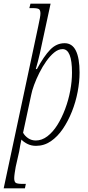

<svg xmlns="http://www.w3.org/2000/svg" viewBox="-54 -780 476 1040"><path d="M153 -637Q159 -665 162 -681.5Q165 -698 165 -707Q165 -725 157 -730.5Q149 -736 123 -736H105L111 -760H220L162 -491Q157 -469 151.5 -448Q146 -427 140 -406H146Q184 -476 218 -511Q252 -546 296 -546Q337 -546 357 -505.5Q377 -465 377 -387Q377 -337 366.5 -282Q356 -227 335.5 -175.5Q315 -124 286.5 -82Q258 -40 221.5 -15Q185 10 141 10Q116 10 95.5 0Q75 -10 62 -24Q58 -8 55.5 8Q53 24 50 40L31 124Q28 140 25.5 158Q23 176 23 185Q23 204 31 210Q39 216 67 216H86L81 240H-34ZM140 -19Q173 -19 203 -42Q233 -65 257 -103.5Q281 -142 299 -190Q317 -238 326.5 -289Q336 -340 336 -387Q336 -514 285 -514Q262 -514 239.5 -495.5Q217 -477 196.5 -448Q176 -419 159 -385Q142 -351 130.5 -319.5Q119 -288 115 -266L71 -61Q81 -43 99 -31Q117 -19 140 -19Z"/></svg>

Font: Noto Serif ExtraCondensed ExtraLight
Style: Italic
Weight: 200
Width: 2
Italic angle: -12°
Designer: Monotype Design Team
Foundry: Monotype Imaging Inc.
Version: Version 2.014; ttfautohint (v1.8.4.7-5d5b)